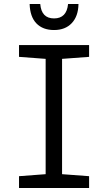

<svg xmlns="http://www.w3.org/2000/svg" viewBox="-20 -939 540 959"><path d="M75 -59 208 -69V-645L75 -655V-714H425V-655L290 -645V-69L425 -59V0H75ZM128 -919H181Q187 -847 250 -847Q313 -847 320 -919H372Q371 -858 338.5 -823.5Q306 -789 250 -789Q194 -789 162 -822Q130 -855 128 -919Z"/></svg>

Font: Noto Sans Mono UI Cond
Style: Regular
Weight: 400
Width: 3
Monospace: yes
Designer: Monotype Design team
Foundry: Monotype Imaging Inc.
Version: Version 1.000